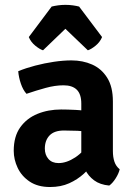

<svg xmlns="http://www.w3.org/2000/svg" viewBox="-20 -756 550 790"><path d="M36.5 -135.5Q36.5 -194.5 63.2 -232Q90 -269.5 134.2 -287.5Q178.5 -305.5 231.5 -305.5Q256.5 -305.5 291.2 -303.8Q326 -302 355 -295.5V-211Q331 -216.5 299.2 -217.8Q267.5 -219 243 -219Q203.5 -219 184 -198.8Q164.5 -178.5 164.5 -144.5Q164.5 -119 179.2 -102Q194 -85 221 -85Q254 -85 289.8 -108.5Q325.5 -132 350 -175L369 -86Q350 -64 324.5 -40.8Q299 -17.5 264.8 -2Q230.5 13.5 186 13.5Q135.5 13.5 102.2 -8.8Q69 -31 52.8 -65.2Q36.5 -99.5 36.5 -135.5ZM472.5 -59.5Q468.5 -42 455.8 -22Q443 -2 429.5 7.5Q391.5 4 367.2 -14Q343 -32 330.5 -57.8Q318 -83.5 314.5 -110V-329.5Q314.5 -368.5 296 -386.8Q277.5 -405 241.5 -405Q206.5 -405 167.5 -394.2Q128.5 -383.5 89 -370Q74.5 -386 65.8 -412Q57 -438 55 -463Q86.5 -476 124.8 -486Q163 -496 202 -501.8Q241 -507.5 274 -507.5Q320.5 -507.5 359 -490.5Q397.5 -473.5 421 -436.2Q444.5 -399 444.5 -338.5V-134.5Q444.5 -109.5 450.8 -90.8Q457 -72 472.5 -59.5ZM305.5 -729 400 -603.5Q391.5 -583 373.5 -568.2Q355.5 -553.5 341.5 -549L249 -637.5L157 -549Q143 -553.5 125 -568.2Q107 -583 98.5 -603.5L192.5 -729Q204.5 -732 219 -734Q233.5 -736 249 -736Q265 -736 279.5 -734Q294 -732 305.5 -729Z"/></svg>

Font: Signika Light SemiBold
Style: Regular
Weight: 600
Version: Version 2.003;gftools[0.9.32]